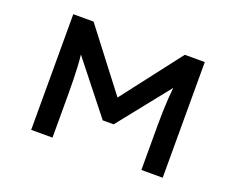

<svg xmlns="http://www.w3.org/2000/svg" viewBox="-112 -896 1342 1092"><g transform="rotate(20 559.5 -350.0)"><path d="M161 0V-700H284L590 -301H529L836 -700H957V0H828V-271Q828 -355 832.5 -428Q837 -501 848 -576L862 -530L591 -190H525L256 -530L270 -576Q282 -502 286 -429.5Q290 -357 290 -271V0Z"/></g></svg>

Font: Lexend Tera Medium
Style: Regular
Weight: 500
Designer: Bonnie Shaver-Troup, Thomas Jockin
Foundry: Lexend
Version: Version 1.007